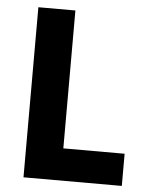

<svg xmlns="http://www.w3.org/2000/svg" viewBox="-50 -708 585 749"><g transform="rotate(5 242.5 -333.0)"><path d="M70 0V-666H215V-126H455V0Z"/></g></svg>

Font: Secular One
Style: Regular
Weight: 400
Designer: Michal Sahar
Foundry: Hagilda
Version: Version 1.002; ttfautohint (v1.8.4.7-5d5b);gftools[0.9.29]